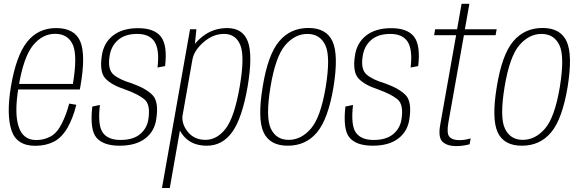

<svg xmlns="http://www.w3.org/2000/svg" viewBox="-20 -744 2978 985"><path d="M161 4 166 -25.5Q97.5 -25.5 75.5 -95Q52.5 -164 75.5 -299.5Q100.5 -451 149 -511Q197.5 -570.5 262.5 -570.5Q330 -570.5 355 -511.5Q377.5 -454.5 354 -313.5H71L66.5 -285H389.5Q391.5 -293 392.5 -301Q420.5 -460 392.5 -530Q363.5 -600 268 -600Q175 -600 118.5 -528.5Q62.5 -457.5 36 -299.5Q12.5 -157.5 38.5 -76.5Q64.5 4 161 4ZM166 -25.5 161 4Q214.5 4 256 -17Q297 -38 326.5 -89Q355 -139.5 371.5 -206.5L335 -212.5Q320.5 -156.5 296.5 -109Q272.5 -61.5 239 -43.5Q205 -25.5 166 -25.5Z M593.5 3.5Q676.5 3.5 725 -33.5Q773.5 -70.5 782 -135Q795 -221 763.5 -255Q732 -289 657.5 -316Q593 -335 562.2 -361.5Q531.5 -388 542 -454.5Q549 -506.5 585 -538.2Q621 -570 683.5 -570Q748 -570 773.5 -528.8Q799 -487.5 788 -397.5L827 -405Q839.5 -512 805.5 -555.8Q771.5 -599.5 688.5 -599.5Q607.5 -599.5 559.2 -561.2Q511 -523 502 -456Q490 -374 521 -341Q552 -308 620.5 -285.5Q690 -260.5 721.2 -234Q752.5 -207.5 741.5 -134.5Q735.5 -87.5 699.8 -56.8Q664 -26 598 -26Q534 -26 507.2 -63.8Q480.5 -101.5 492.5 -205.5L453.5 -197.5Q440 -77.5 475.5 -37Q511 3.5 593.5 3.5Z M811 220.5H851L978 -500L987.5 -594H955ZM1041 3.5Q1120.5 3.5 1171 -66.2Q1221.5 -136 1250 -298Q1277.5 -460.5 1251.8 -530.2Q1226 -600 1145.5 -600Q1074 -600 1019 -556.8Q964 -513.5 956.5 -470L967 -437.5Q975 -484.5 1023.8 -527.2Q1072.5 -570 1129.5 -570Q1190 -570 1213.2 -511.8Q1236.5 -453.5 1209.5 -298Q1182.5 -142.5 1138 -84.5Q1093.5 -26.5 1034 -26.5Q976 -26.5 942.2 -69.2Q908.5 -112 917.5 -160L895.5 -126.5Q887 -83 928 -39.8Q969 3.5 1041 3.5Z M1456.5 3.5Q1549 3.5 1606.2 -64.8Q1663.5 -133 1691 -298Q1717.5 -462.5 1686 -531.5Q1654.5 -600.5 1562.5 -600.5Q1469.5 -600.5 1411.8 -531.8Q1354 -463 1327.5 -298Q1300.5 -134 1332.2 -65.2Q1364 3.5 1456.5 3.5ZM1461 -26.5Q1397 -26.5 1369.5 -84Q1342 -141.5 1367.5 -297.5Q1393.5 -454 1443.2 -512Q1493 -570 1557 -570Q1621.5 -570 1649 -512.2Q1676.5 -454.5 1651 -297.5Q1625 -142 1575 -84.2Q1525 -26.5 1461 -26.5Z M1892 3.5Q1975 3.5 2023.5 -33.5Q2072 -70.5 2080.5 -135Q2093.5 -221 2062 -255Q2030.5 -289 1956 -316Q1891.5 -335 1860.8 -361.5Q1830 -388 1840.5 -454.5Q1847.5 -506.5 1883.5 -538.2Q1919.5 -570 1982 -570Q2046.5 -570 2072 -528.8Q2097.5 -487.5 2086.5 -397.5L2125.5 -405Q2138 -512 2104 -555.8Q2070 -599.5 1987 -599.5Q1906 -599.5 1857.8 -561.2Q1809.5 -523 1800.5 -456Q1788.5 -374 1819.5 -341Q1850.5 -308 1919 -285.5Q1988.5 -260.5 2019.8 -234Q2051 -207.5 2040 -134.5Q2034 -87.5 1998.2 -56.8Q1962.5 -26 1896.5 -26Q1832.5 -26 1805.8 -63.8Q1779 -101.5 1791 -205.5L1752 -197.5Q1738.5 -77.5 1774 -37Q1809.5 3.5 1892 3.5Z M2319.5 5.5Q2355.5 5.5 2389.5 -4L2394.5 -34Q2365 -25 2336.5 -25Q2301 -25 2285.8 -42Q2270.5 -59 2280 -113.5L2360 -563.5H2522.5L2528 -594H2365L2388 -724.5H2348L2325 -594H2212.5L2207 -563.5H2320L2238 -101.5Q2227 -37.5 2251 -16Q2275 5.5 2319.5 5.5Z M2657.5 3.5Q2750 3.5 2807.2 -64.8Q2864.5 -133 2892 -298Q2918.5 -462.5 2887 -531.5Q2855.5 -600.5 2763.5 -600.5Q2670.5 -600.5 2612.8 -531.8Q2555 -463 2528.5 -298Q2501.5 -134 2533.2 -65.2Q2565 3.5 2657.5 3.5ZM2662 -26.5Q2598 -26.5 2570.5 -84Q2543 -141.5 2568.5 -297.5Q2594.5 -454 2644.2 -512Q2694 -570 2758 -570Q2822.5 -570 2850 -512.2Q2877.5 -454.5 2852 -297.5Q2826 -142 2776 -84.2Q2726 -26.5 2662 -26.5Z"/></svg>

Font: Anybody SemiCondensed ExtraLight
Style: Italic
Weight: 250
Width: 4
Italic angle: -10°
Version: Version 1.113;gftools[0.9.25]